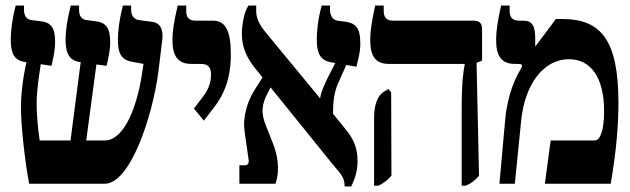

<svg xmlns="http://www.w3.org/2000/svg" viewBox="-20 -667 2287 697"><path d="M86 0H360C452 0 533 -240 555 -407L569 -522C573 -554 566 -584 531 -588L485 -594C467 -596 456 -610 456 -632V-647H426C413 -595 408 -554 408 -522C408 -474 420 -450 458 -443L501 -435L497 -409C481 -294 436 -157 359 -157H293L330 -433L367 -428C374 -460 380 -483 380 -515C380 -566 364 -586 326 -590L295 -594C276 -596 267 -609 267 -632V-647H237C224 -598 218 -554 218 -522C218 -482 227 -448 269 -442H273L236 -157H124C118 -198 113 -249 113 -289C113 -341 122 -392 128 -434L167 -428C174 -460 180 -483 180 -516C180 -565 166 -586 127 -590L95 -594C77 -596 67 -609 67 -632V-647H37C24 -597 19 -554 19 -523C19 -473 32 -448 70 -442L76 -441C64 -390 56 -324 56 -277C56 -214 70 -81 86 0Z M720 -229 760 -281C812 -350 818 -422 818 -469C818 -557 798 -592 753 -592H691C667 -592 656 -602 656 -628V-647H625C611 -586 606 -553 606 -522C606 -463 626 -435 675 -435H709C736 -435 746 -422 746 -397C746 -378 743 -350 717 -316L684 -273Z M849 0H980C998 -51 987 -108 969 -151L947 -207C926 -256 929 -289 955 -335L962 -350L1189 -69C1223 -30 1231 -19 1231 10H1255C1271 -24 1278 -50 1278 -82C1278 -129 1264 -162 1236 -196L1189 -254C1189 -292 1191 -333 1212 -375L1237 -431L1274 -425C1282 -459 1288 -477 1288 -511C1288 -569 1268 -583 1235 -588L1205 -592C1187 -595 1178 -612 1178 -632V-647H1148C1134 -598 1130 -554 1130 -523C1130 -475 1142 -448 1181 -441L1197 -438L1177 -399C1162 -370 1145 -334 1142 -310L944 -550C921 -578 910 -602 910 -628V-647H882C865 -622 858 -573 858 -543C858 -494 878 -453 908 -417L933 -386L907 -345C879 -302 860 -244 868 -189L882 -91C885 -76 881 -67 868 -67H849Z M1656 7H1671C1692 -2 1703 -11 1719 -29L1710 -439L1730 -447V-561C1730 -583 1720 -592 1699 -592H1408C1384 -592 1373 -602 1373 -628V-647H1342C1329 -587 1324 -553 1324 -522C1324 -463 1343 -435 1392 -435H1667V-433C1662 -408 1656 -368 1656 -271ZM1338 7H1354C1374 -3 1386 -12 1401 -29L1400 -332L1390 -344L1372 -333C1353 -321 1338 -291 1338 -239Z M1793 0H1849L1872 -230C1885 -357 1950 -452 2046 -452C2124 -452 2173 -387 2173 -263C2173 -228 2170 -204 2163 -183C2156 -164 2149 -157 2137 -157H1979L1958 0H2197C2219 -127 2225 -220 2225 -294C2225 -520 2163 -598 2021 -598H1998L1924 -499L1923 -500V-526C1923 -573 1912 -592 1880 -592H1865C1841 -592 1830 -603 1830 -629V-647H1799C1786 -587 1781 -553 1781 -522C1781 -464 1800 -435 1849 -435H1863C1870 -435 1875 -433 1875 -428C1875 -425 1873 -422 1869 -414C1855 -390 1823 -331 1814 -233Z"/></svg>

Font: Noto Serif Hebrew ExtraCondensed ExtraBold
Style: Regular
Weight: 800
Width: 2
Designer: Monotype Design Team
Foundry: Monotype Imaging Inc.
Version: Version 2.004